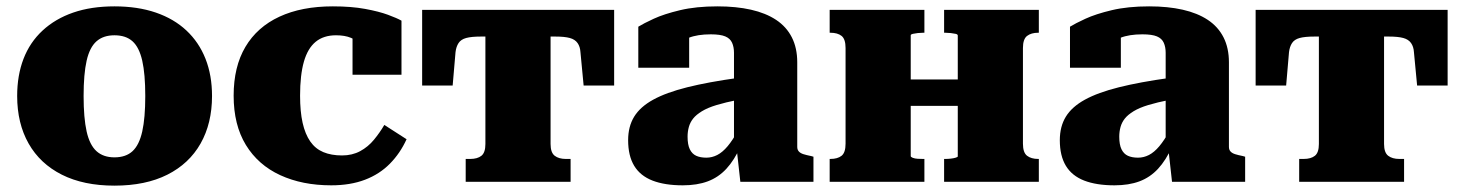

<svg xmlns="http://www.w3.org/2000/svg" viewBox="-20 -572 4596 604"><path d="M647 -270Q647 -184 611 -120.5Q575 -57 506.5 -22.5Q438 12 340 12Q243 12 174.5 -22.5Q106 -57 70 -120.5Q34 -184 34 -270Q34 -335 54 -387Q74 -439 114 -476Q154 -513 210.5 -532.5Q267 -552 340 -552Q413 -552 470 -532.5Q527 -513 566.5 -476Q606 -439 626.5 -387Q647 -335 647 -270ZM243 -270Q243 -201 252.5 -158.5Q262 -116 283.5 -96.5Q305 -77 340 -77Q376 -77 397 -96.5Q418 -116 427.5 -158.5Q437 -201 437 -270Q437 -339 427.5 -381Q418 -423 397 -442Q376 -461 340 -461Q305 -461 283.5 -442Q262 -423 252.5 -381Q243 -339 243 -270Z M1056 -83Q1088 -83 1113 -96.5Q1138 -110 1156.5 -132.5Q1175 -155 1189 -179L1259 -134Q1239 -90 1206.5 -57Q1174 -24 1128 -6.5Q1082 11 1022 11Q931 11 861.5 -21Q792 -53 753.5 -116Q715 -179 715 -271Q715 -362 752 -424.5Q789 -487 859 -519.5Q929 -552 1027 -552Q1085 -552 1128.5 -544Q1172 -536 1200.5 -525.5Q1229 -515 1243 -507V-337H1089V-491Q1103 -491 1110.5 -483Q1118 -475 1121 -464.5Q1124 -454 1122.5 -444Q1121 -434 1118 -431Q1103 -445 1084 -453Q1065 -461 1037 -461Q998 -461 973 -440.5Q948 -420 936 -378Q924 -336 924 -271Q924 -221 932 -185.5Q940 -150 956 -127Q972 -104 997 -93.5Q1022 -83 1056 -83Z M1617 -457V-541H1912V-303H1816L1806 -408Q1805 -425 1797 -436.5Q1789 -448 1772.5 -452.5Q1756 -457 1727 -457ZM1603 -457H1493Q1463 -457 1446.5 -452.5Q1430 -448 1422.5 -436.5Q1415 -425 1413 -408L1404 -303H1308V-541H1603ZM1712 -119Q1712 -92 1725 -82Q1738 -72 1760 -72H1775V0H1445V-72H1459Q1482 -72 1494.5 -82Q1507 -92 1507 -119V-541H1712Z M2302 -327V-258Q2262 -250 2234 -241.5Q2206 -233 2188 -222Q2170 -211 2160.5 -199Q2151 -187 2147 -172.5Q2143 -158 2143 -142Q2143 -117 2150 -102.5Q2157 -88 2170 -82Q2183 -76 2202 -76Q2220 -76 2236.5 -84.5Q2253 -93 2269 -112Q2285 -131 2302 -162L2310 -112Q2290 -68 2265 -41Q2240 -14 2206.5 -1.5Q2173 11 2128 11Q2071 11 2032.5 -4Q1994 -19 1975 -50.5Q1956 -82 1956 -131Q1956 -174 1975 -205Q1994 -236 2035 -258.5Q2076 -281 2142 -297.5Q2208 -314 2302 -327ZM2309 0 2297 -108 2289 -105V-406Q2289 -424 2283 -437.5Q2277 -451 2261.5 -457.5Q2246 -464 2216 -464Q2174 -464 2146.5 -453Q2119 -442 2109 -428Q2099 -433 2097.5 -441Q2096 -449 2101 -457Q2106 -465 2118 -470.5Q2130 -476 2148 -476V-359H1988V-488Q2004 -498 2036.5 -513Q2069 -528 2119.5 -540Q2170 -552 2237 -552Q2296 -552 2342.5 -541.5Q2389 -531 2421.5 -509.5Q2454 -488 2471 -454.5Q2488 -421 2488 -376V-110Q2488 -101 2493 -95.5Q2498 -90 2507.5 -87Q2517 -84 2532 -81L2539 -79V0Z M2640 -120V-421Q2640 -449 2627.5 -459Q2615 -469 2592 -469H2590V-541H2888V-469H2884Q2876 -469 2867 -468Q2858 -467 2851.5 -465.5Q2845 -464 2845 -461V-81Q2845 -78 2851.5 -75.5Q2858 -73 2867 -72.5Q2876 -72 2884 -72H2888V0H2590V-72H2592Q2615 -72 2627.5 -82Q2640 -92 2640 -120ZM2993 -80V-460Q2993 -464 2986.5 -465.5Q2980 -467 2971 -468Q2962 -469 2954 -469H2950V-541H3248V-469H3246Q3224 -469 3211 -459Q3198 -449 3198 -421V-120Q3198 -92 3211 -82Q3224 -72 3246 -72H3248V0H2950V-72H2954Q2962 -72 2971 -73Q2980 -74 2986.5 -76Q2993 -78 2993 -80ZM2769 -239V-322H3070V-239Z M3660 -327V-258Q3620 -250 3592 -241.5Q3564 -233 3546 -222Q3528 -211 3518.5 -199Q3509 -187 3505 -172.5Q3501 -158 3501 -142Q3501 -117 3508 -102.5Q3515 -88 3528 -82Q3541 -76 3560 -76Q3578 -76 3594.5 -84.5Q3611 -93 3627 -112Q3643 -131 3660 -162L3668 -112Q3648 -68 3623 -41Q3598 -14 3564.5 -1.5Q3531 11 3486 11Q3429 11 3390.5 -4Q3352 -19 3333 -50.5Q3314 -82 3314 -131Q3314 -174 3333 -205Q3352 -236 3393 -258.5Q3434 -281 3500 -297.5Q3566 -314 3660 -327ZM3667 0 3655 -108 3647 -105V-406Q3647 -424 3641 -437.5Q3635 -451 3619.5 -457.5Q3604 -464 3574 -464Q3532 -464 3504.5 -453Q3477 -442 3467 -428Q3457 -433 3455.5 -441Q3454 -449 3459 -457Q3464 -465 3476 -470.5Q3488 -476 3506 -476V-359H3346V-488Q3362 -498 3394.5 -513Q3427 -528 3477.5 -540Q3528 -552 3595 -552Q3654 -552 3700.5 -541.5Q3747 -531 3779.5 -509.5Q3812 -488 3829 -454.5Q3846 -421 3846 -376V-110Q3846 -101 3851 -95.5Q3856 -90 3865.5 -87Q3875 -84 3890 -81L3897 -79V0Z M4239 -457V-541H4534V-303H4438L4428 -408Q4427 -425 4419 -436.5Q4411 -448 4394.5 -452.5Q4378 -457 4349 -457ZM4225 -457H4115Q4085 -457 4068.5 -452.5Q4052 -448 4044.5 -436.5Q4037 -425 4035 -408L4026 -303H3930V-541H4225ZM4334 -119Q4334 -92 4347 -82Q4360 -72 4382 -72H4397V0H4067V-72H4081Q4104 -72 4116.5 -82Q4129 -92 4129 -119V-541H4334Z"/></svg>

Font: Roboto Serif ExtraBold
Style: Regular
Weight: 800
Designer: Greg Gazdowicz
Foundry: Commercial Type
Version: Version 1.008